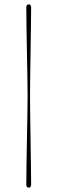

<svg xmlns="http://www.w3.org/2000/svg" viewBox="-20 -744 262 876"><path d="M106 -306Q106 -339 105 -390.5Q104 -442 103 -500.5Q102 -559 101 -614.2Q100 -669.5 100 -710Q100 -724 111 -724Q122 -724 122 -710Q122 -675.5 121.2 -622Q120.5 -568.5 119.5 -509Q118.5 -449.5 117.8 -395.5Q117 -341.5 117 -306Q117 -270.5 117.8 -216.5Q118.5 -162.5 119.5 -103Q120.5 -43.5 121.2 10Q122 63.5 122 98Q122 112 111 112Q100 112 100 98Q100 57.5 101 2.2Q102 -53 103 -111.5Q104 -170 105 -221.5Q106 -273 106 -306Z"/></svg>

Font: Fraunces144ptRegular
Style: Regular
Weight: 400
Version: Version 1.000;[0bf87f6ff]